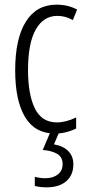

<svg xmlns="http://www.w3.org/2000/svg" viewBox="-20 -562 370 822"><path d="M217 10Q130 10 87.5 -60.5Q45 -131 45 -261Q45 -396 90.5 -469Q136 -542 222 -542Q272 -542 310 -521L292 -476Q260 -494 226 -494Q166 -494 133 -435.5Q100 -377 100 -262Q100 -157 129.5 -97.5Q159 -38 223 -38Q262 -38 306 -59V-12Q287 -2 262.5 4Q238 10 217 10ZM294 141Q294 188 263.5 214Q233 240 180 240Q150 240 129 234V195Q151 201 174 201Q207 201 227.5 185Q248 169 248 141Q248 110 224.5 96.5Q201 83 163 80L197 0H235L211 56Q251 63 272.5 85Q294 107 294 141Z"/></svg>

Font: Noto Sans Telugu ExtraCondensed Light
Style: Regular
Weight: 300
Width: 2
Designer: Jelle Bosma - Monotype Design Team
Foundry: Monotype Imaging Inc.
Version: Version 2.005; ttfautohint (v1.8.4.7-5d5b)